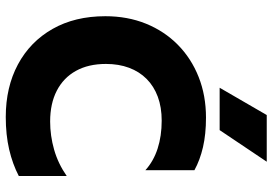

<svg xmlns="http://www.w3.org/2000/svg" viewBox="-166 -810 992 700"><g transform="rotate(90 330.0 -460.0)"><path d="M406.6 15Q297.8 15 214.9 -29.4Q132 -73.9 85.6 -155.4Q39.1 -237 39.1 -348Q39.1 -428.9 66.3 -496.1Q93.5 -563.2 143.2 -612.3Q192.9 -661.4 260.6 -688.2Q328.2 -715 408.9 -715Q469.2 -715 516.3 -704.1Q563.4 -693.2 600.6 -672.8V-494Q567.5 -523.9 521.6 -538.7Q475.6 -553.5 419.9 -553.5Q371 -553.5 332.7 -539.3Q294.4 -525.1 267.8 -498.6Q241.1 -472 227.1 -434.5Q213.1 -397 213.1 -350.2Q213.1 -286.2 238.4 -240.8Q263.6 -195.4 310.6 -171.1Q357.6 -146.8 423.1 -146.8Q474.5 -146.8 525.3 -161.2Q576.1 -175.6 621.6 -207.2V-32.5Q578.4 -9.9 524.9 2.6Q471.4 15 406.6 15ZM299.9 -764.8 399.4 -936.5H569.6L454.4 -764.8Z"/></g></svg>

Font: Geologica-Sharp
Style: Regular
Weight: 100
Designer: Sindre Bremnes, Frode Helland
Foundry: Monokrom Skriftforlag AS
Version: Version 1.010;gftools[0.9.28]